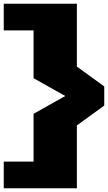

<svg xmlns="http://www.w3.org/2000/svg" viewBox="-20 -832 576 1024"><path d="M0 30H159V-225L328 -320L159 -415V-670H0V-812H390V-477L536 -371V-269L390 -163V172H0Z"/></svg>

Font: Stalinist One
Style: Regular
Weight: 400
Designer: Jovanny Lemonad
Foundry: Alexey Maslov, Jovanny Lemonad
Version: Version 3.004